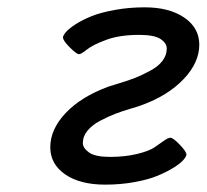

<svg xmlns="http://www.w3.org/2000/svg" viewBox="-20 -498 564 524"><path d="M117.2 -96.2Q117.2 -145 159.2 -189.5Q201.2 -233.9 274.9 -261.2Q276.9 -262.2 304.4 -270.5Q332 -278.8 348.6 -285.4Q365.2 -292 388.2 -304Q411.1 -315.9 423.1 -331.5Q435.1 -347.2 435.1 -365.2Q435.1 -380.4 418 -391.6Q400.9 -402.8 359.9 -402.8Q306.6 -402.8 270.3 -389.4Q233.9 -376 217.5 -363Q201.2 -350.1 195.8 -350.1Q189 -350.1 170.4 -368.7Q151.9 -387.2 151.9 -396Q151.9 -400.9 159.9 -410.4Q168 -419.9 186.5 -431.9Q205.1 -443.8 230 -453.9Q254.9 -463.9 293.5 -470.9Q332 -478 375 -478Q441.9 -478 482.9 -450Q523.9 -421.9 523.9 -376Q523.9 -327.1 481 -282Q438 -236.8 366.2 -210.9Q362.3 -209 338.1 -201.9Q314 -194.8 294.9 -187.5Q275.9 -180.2 253.9 -168.7Q231.9 -157.2 219 -141.6Q206.1 -126 206.1 -107.9Q206.1 -93.8 223.1 -81.8Q240.2 -69.8 279.8 -69.8Q321.8 -69.8 354.5 -77.9Q387.2 -85.9 401.6 -95.9Q416 -106 427.5 -114Q439 -122.1 444.8 -122.1Q452.6 -122.1 470.7 -103Q488.8 -84 488.8 -76.2Q488.8 -71.3 480.5 -61.5Q472.2 -51.8 453.6 -40.3Q435.1 -28.8 409.9 -18.3Q384.8 -7.8 346.9 -1Q309.1 5.9 267.1 5.9Q198.2 5.9 157.7 -22.2Q117.2 -50.3 117.2 -96.2Z"/></svg>

Font: CMU Concrete
Style: BoldItalic
Weight: 700
Italic angle: -14.04°
Version: Version 0.7.0